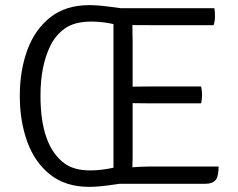

<svg xmlns="http://www.w3.org/2000/svg" viewBox="-20 -715 925 747"><path d="M232 -78.5Q269 -52 331 -52Q393 -52 469.5 -75V-2.5Q451 -1 428 2.5Q366.5 12 327.5 12Q235 12 175 -35.8Q115 -83.5 86 -163.8Q57 -244 57 -342Q57 -440 86.2 -520Q115.5 -600 175.5 -647.5Q235.5 -695 327.5 -695Q361.5 -695 406.2 -688.8Q451 -682.5 469.5 -680.5V-608Q400.5 -631 335.2 -631Q270 -631 232.8 -604.5Q195.5 -578 175 -535Q137.5 -458 137.5 -342Q137.5 -147 232 -78.5ZM496 -103 495 -64V0H421.5V-683H495V-620L496 -555.5ZM469.5 -377.5 555.5 -378.5H762.5Q766 -364.5 766 -346Q766 -328 762.5 -313H555.5L469.5 -314ZM811 -617Q666.5 -617 583 -617Q499.5 -617 469.5 -618V-683H814Q816.5 -669 816.5 -652Q816.5 -633.5 811 -617ZM469.5 -62.5Q528 -67 557 -67H830.5Q830.5 -27.5 818.2 -13.8Q806 0 779.5 0H469.5Z"/></svg>

Font: Signika-CLs Light
Style: CLs-Regular
Weight: 300
Version: Version 2.003;gftools[0.9.32]